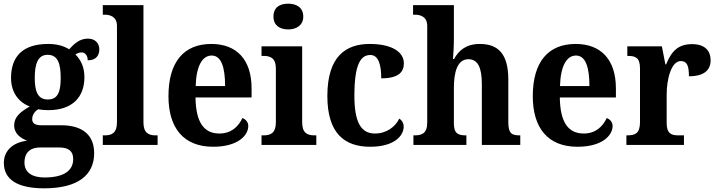

<svg xmlns="http://www.w3.org/2000/svg" viewBox="-20 -788 3898 1044"><path d="M220 236C405 236 492 163 492 45C492 -48 436 -107 311 -107H203C172 -107 155 -117 155 -140C155 -165 172 -186 189 -194C200 -191 228 -189 242 -189C377 -189 439 -263 439 -368C439 -427 417 -465 390 -492C399 -497 409 -503 424 -503C441 -503 457 -488 457 -460C504 -460 520 -488 520 -520C520 -551 499 -578 458 -578C411 -578 382 -548 356 -520C327 -538 290 -549 242 -549C104 -549 40 -481 40 -364C40 -284 83 -231 142 -209C90 -180 57 -151 57 -107C57 -60 93 -37 127 -23C54 -14 1 28 1 98C1 187 73 236 220 236ZM240 -247C185 -247 169 -292 169 -364C169 -439 185 -490 239 -490C295 -490 310 -441 310 -365C310 -291 296 -247 240 -247ZM222 177C152 177 113 148 113 96C113 31 158 14 195 14H304C354 14 378 35 378 77C378 138 330 177 222 177Z M539 0H837V-52H826C788 -52 760 -65 760 -123V-760H539V-708H550C575 -708 616 -700 616 -647V-123C616 -65 588 -52 550 -52H539Z M1139 10C1274 10 1330 -52 1330 -103C1330 -125 1315 -140 1298 -146C1276 -99 1237 -62 1173 -62C1089 -62 1045 -122 1043 -258H1348V-307C1348 -466 1265 -549 1129 -549C981 -549 896 -453 896 -265C896 -91 979 10 1139 10ZM1204 -320H1044C1047 -427 1079 -486 1131 -486C1183 -486 1204 -423 1204 -320Z M1547 -628C1591 -628 1629 -650 1629 -698C1629 -748 1591 -768 1547 -768C1501 -768 1467 -748 1467 -698C1467 -650 1501 -628 1547 -628ZM1402 0H1700V-52H1689C1651 -52 1623 -65 1623 -123V-536H1402V-484H1414C1451 -484 1480 -471 1480 -417V-123C1480 -65 1452 -52 1414 -52H1402Z M1993 10C2124 10 2175 -50 2175 -99C2175 -118 2166 -134 2151 -143C2129 -98 2082 -62 2018 -62C1939 -62 1907 -131 1907 -267C1907 -439 1941 -489 1994 -489C2040 -489 2053 -430 2053 -362C2153 -362 2176 -401 2176 -444C2176 -503 2115 -549 1990 -549C1861 -549 1760 -482 1760 -266C1760 -62 1854 10 1993 10Z M2228 0H2516V-52H2513C2472 -52 2448 -61 2448 -117V-310C2448 -394 2466 -466 2527 -466C2580 -466 2600 -417 2600 -331V0H2809V-52H2806C2764 -52 2744 -61 2744 -123V-355C2744 -490 2693 -549 2589 -549C2513 -549 2473 -512 2449 -467H2443C2445 -487 2448 -536 2448 -581V-760H2226V-708H2237C2262 -708 2303 -700 2303 -647V-121C2303 -61 2272 -52 2234 -52H2228Z M3120 10C3255 10 3311 -52 3311 -103C3311 -125 3296 -140 3279 -146C3257 -99 3218 -62 3154 -62C3070 -62 3026 -122 3024 -258H3329V-307C3329 -466 3246 -549 3110 -549C2962 -549 2877 -453 2877 -265C2877 -91 2960 10 3120 10ZM3185 -320H3025C3028 -427 3060 -486 3112 -486C3164 -486 3185 -423 3185 -320Z M3386 0H3699V-52H3669C3632 -52 3605 -60 3605 -119V-274C3605 -355 3629 -456 3682 -456C3717 -456 3726 -428 3726 -373C3800 -373 3844 -401 3844 -460C3844 -512 3813 -548 3743 -548C3667 -548 3631 -509 3602 -438H3598L3579 -536H3391V-484H3394C3435 -484 3460 -475 3460 -416V-124C3460 -61 3432 -52 3390 -52H3386Z"/></svg>

Font: Noto Serif SemiCondensed
Style: Bold
Weight: 700
Width: 4
Designer: Monotype Design Team
Foundry: Monotype Imaging Inc.
Version: Version 2.015